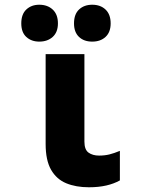

<svg xmlns="http://www.w3.org/2000/svg" viewBox="-20 -782 603 812"><path d="M356 10Q301 10 260 -7Q219 -24 196 -64Q173 -104 173 -173V-553H337V-183Q337 -149 354.5 -136.5Q372 -124 399 -124Q423 -124 443 -129Q463 -134 487 -144V-19Q462 -5 429.5 2.5Q397 10 356 10ZM370 -606Q335 -606 314 -626Q293 -646 293 -683Q293 -722 314.5 -742Q336 -762 370 -762Q405 -762 426.5 -741.5Q448 -721 448 -683Q448 -646 426.5 -626Q405 -606 370 -606ZM146 -606Q113 -606 91.5 -625.5Q70 -645 70 -683Q70 -722 91.5 -742Q113 -762 146 -762Q181 -762 203 -741.5Q225 -721 225 -683Q225 -646 203 -626Q181 -606 146 -606Z"/></svg>

Font: Noto Sans Mono SemiCondensed Black
Style: Regular
Weight: 900
Width: 4
Designer: Monotype Design Team
Foundry: Monotype Imaging Inc.
Version: Version 2.014; ttfautohint (v1.8.4.7-5d5b)